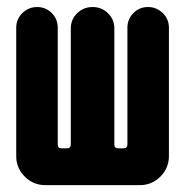

<svg xmlns="http://www.w3.org/2000/svg" viewBox="-20 -540 540 560"><path d="M472.7 -459V-85Q472.7 -49.8 447.8 -24.9Q422.9 0 387.7 0H112.3Q77.1 0 52.2 -24.9Q27.3 -49.8 27.3 -85V-459Q27.3 -484.4 45.4 -502Q63.5 -519.5 88.4 -519.5Q113.3 -519.5 130.9 -502Q148.4 -484.4 148.4 -459V-119.1Q148.4 -107.4 159.2 -107.4H175.8Q186.5 -107.4 186.5 -119.1V-457Q186.5 -483.4 205.1 -501.5Q223.6 -519.5 250 -519.5Q276.4 -519.5 294.9 -501.5Q313.5 -483.4 313.5 -457V-119.1Q313.5 -107.4 324.2 -107.4H340.8Q351.6 -107.4 351.6 -119.1V-459Q351.6 -484.4 369.1 -502Q386.7 -519.5 411.6 -519.5Q436.5 -519.5 454.6 -502Q472.7 -484.4 472.7 -459Z"/></svg>

Font: Rounded-X Mgen+ 1m bold
Style: Bold
Weight: 700
Designer: [Source Han Sans]
Ryoko NISHIZUKA  (kana & ideographs); Paul D. Hunt (Latin, Greek & Cyrillic); Wenlong ZHANG  (bopomofo
Version: Version 1.059.20150602